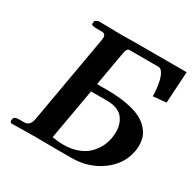

<svg xmlns="http://www.w3.org/2000/svg" viewBox="-146 -794 942 941"><g transform="rotate(30 325.5 -323.0)"><path d="M292 -330.1 241.2 -42Q274.4 -36.1 306.2 -36.1Q343.8 -36.1 375 -46.1Q406.2 -56.2 426.5 -71.3Q446.8 -86.4 461.7 -106.9Q476.6 -127.4 483.9 -146.2Q491.2 -165 495.1 -185.1Q498 -214.4 498 -217.8Q498 -239.3 492.7 -257.8Q487.3 -276.4 475.3 -293.2Q463.4 -310.1 440.2 -320.1Q417 -330.1 384.8 -330.1ZM626 -185.1Q611.8 -105 539.8 -52.5Q467.8 0 371.1 0H288.1L172.9 -1L30.8 1L23.9 -7.8L25.9 -22.9Q28.8 -35.2 58.1 -35.2H84Q116.2 -35.2 124 -75.2L210.9 -570.8Q212.9 -585.4 212.9 -587.9Q212.9 -599.6 207.3 -605.2Q201.7 -610.8 188 -610.8H159.2Q147 -610.8 140.4 -613Q133.8 -615.2 132.6 -617.4Q131.3 -619.6 131.8 -622.1L133.8 -638.2L151.9 -647L285.2 -645Q296.9 -645 321 -645.5Q345.2 -646 357.9 -646H650.9L640.1 -467.8L565.9 -460.9Q566.4 -478.5 564 -501Q561.5 -523.4 556.2 -546.4Q550.8 -569.3 540.8 -584.7Q530.8 -600.1 518.1 -600.1H353Q339.4 -600.1 334 -570.8L299.8 -376H356Q421.4 -376 470.9 -366.5Q520.5 -356.9 549.8 -341.8Q579.1 -326.7 597.7 -304.9Q616.2 -283.2 622.6 -262.5Q628.9 -241.7 628.9 -217.8Q628.9 -199.7 626 -185.1Z"/></g></svg>

Font: Linux Libertine
Style: Bold Italic
Weight: 700
Italic angle: -11.5°
Designer: Philipp H. Poll
Foundry: Philipp H. Poll
Version: Version 4.0.5